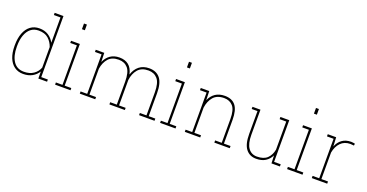

<svg xmlns="http://www.w3.org/2000/svg" viewBox="-35 -1462 4150 2172"><g transform="rotate(20 2040.5 -376.0)"><path d="M249 10.3Q187 10.3 142.6 -22Q98.1 -54.2 74.5 -113.5Q50.8 -172.9 50.8 -254.4V-264.6Q50.8 -348.1 74.5 -409.7Q98.1 -471.2 142.8 -504.6Q187.5 -538.1 250 -538.1Q312.5 -538.1 357.4 -509.5Q402.3 -481 429.2 -431.2V-735.4H349.6V-761.7H429.2H455.6V-26.4H535.2V0H430.2L429.2 -84.5Q403.3 -41 357.4 -15.4Q311.5 10.3 249 10.3ZM248.5 -16.1Q317.4 -16.1 363 -47.4Q408.7 -78.6 429.2 -130.9V-378.4Q410.2 -435.1 367.7 -473.4Q325.2 -511.7 249.5 -511.7Q193.4 -511.7 155.3 -480.5Q117.2 -449.2 97.7 -393.6Q78.1 -337.9 78.1 -264.6V-254.4Q78.1 -145 121.3 -80.6Q164.6 -16.1 248.5 -16.1Z M631.8 0V-26.4H711.4V-502H631.8V-528.3H737.8V-26.4H817.4V0ZM702.6 -693.4V-761.7H737.8V-693.4Z M929.2 0V-26.4H1008.8V-502H929.2V-528.3H1031.7L1035.2 -419.4Q1059.1 -475.6 1104 -506.8Q1148.9 -538.1 1213.4 -538.1Q1281.7 -538.1 1324.5 -503.2Q1367.2 -468.3 1383.3 -395.5Q1404.3 -462.9 1451.9 -500.7Q1499.5 -538.6 1570.8 -538.6Q1658.2 -538.6 1703.6 -481.4Q1749 -424.3 1749 -301.8V-26.9H1828.6V-0.5H1642.6V-26.9H1722.2V-302.7Q1722.2 -417.5 1681.2 -464.8Q1640.1 -512.2 1571.8 -512.2Q1487.8 -512.2 1444.8 -461.7Q1401.9 -411.1 1392.1 -333V-26.4H1471.7V0H1285.6V-26.4H1365.2V-302.2Q1365.2 -417.5 1324.2 -464.6Q1283.2 -511.7 1214.4 -511.7Q1132.3 -511.7 1089.8 -463.6Q1047.4 -415.5 1035.6 -338.9V-26.4H1115.2V0Z M1896 0V-26.4H1975.6V-502H1896V-528.3H2002V-26.4H2081.5V0ZM1966.8 -693.4V-761.7H2002V-693.4Z M2193.4 0V-26.4H2272.9V-502H2193.4V-528.3H2295.4L2298.8 -419.4Q2322.8 -476.1 2368.7 -507.1Q2414.6 -538.1 2481.9 -538.1Q2568.4 -538.1 2611.6 -483.6Q2654.8 -429.2 2654.8 -311V-26.4H2734.4V0H2548.8V-26.4H2628.4V-312Q2628.4 -421.9 2589.1 -466.8Q2549.8 -511.7 2482.4 -511.7Q2397 -511.7 2353.5 -460.7Q2310.1 -409.7 2299.3 -330.1V-26.4H2378.9V0Z M3054.7 10.3Q2974.6 10.3 2930.2 -47.6Q2885.7 -105.5 2885.7 -227.1V-502H2815.9V-528.3H2885.7H2912.1V-226.1Q2912.1 -118.7 2950 -67.4Q2987.8 -16.1 3053.7 -16.1Q3136.2 -16.1 3178 -56.6Q3219.7 -97.2 3231.9 -164.1V-502H3152.3V-528.3H3231.9H3258.8V-26.4H3338.4V0H3236.8L3232.9 -94.7Q3208 -44.4 3164.3 -17.1Q3120.6 10.3 3054.7 10.3Z M3424.8 0V-26.4H3504.4V-502H3424.8V-528.3H3530.8V-26.4H3610.4V0ZM3495.6 -693.4V-761.7H3530.8V-693.4Z M3722.2 0V-26.4H3801.8V-502H3722.2V-528.3H3823.2L3828.1 -436.5V-418.5Q3850.1 -475.1 3893.6 -506.6Q3937 -538.1 4000.5 -538.1Q4011.7 -538.1 4026.1 -536.1Q4040.5 -534.2 4047.4 -532.2L4044.4 -508.8L4000.5 -512.2Q3929.7 -512.2 3885.5 -466.6Q3841.3 -420.9 3828.1 -346.2V-26.4H3907.7V0Z"/></g></svg>

Font: Roboto Slab LO Thin
Style: Regular
Weight: 250
Designer: Google
Version: Version 2.00;September 28, 2018;FontCreator 11.5.0.2427 64-b